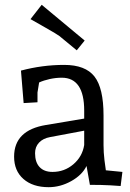

<svg xmlns="http://www.w3.org/2000/svg" viewBox="-20 -775 545 805"><path d="M184.1 9.8Q117.2 9.8 78.1 -24.7Q39.1 -59.1 39.1 -118.2Q39.1 -229 172.9 -251L333 -277.8V-311Q333 -449.2 238.8 -449.2Q213.9 -449.2 188.5 -443.6Q163.1 -438 144 -429.2L137.2 -387.2V-346.2L79.1 -342.8L67.9 -479Q157.7 -502.9 249 -502.9Q337.9 -502.9 376 -454.3Q414.1 -405.8 414.1 -291V-167Q414.1 -136.2 418 -103.5Q421.9 -70.8 423.8 -61L493.2 -54.2L485.8 4.9Q477.1 3.9 442.1 2Q407.2 0 356.9 0L342.8 -79.1Q324.2 -41 278.6 -15.6Q232.9 9.8 184.1 9.8ZM127 -132.8Q127 -94.7 146 -74.5Q165 -54.2 200.2 -54.2Q250 -54.2 287.6 -86.2Q325.2 -118.2 333 -167V-227.1L189.9 -200.2Q160.2 -194.8 143.6 -177Q127 -159.2 127 -132.8ZM107.9 -694.8 154.8 -754.9 335 -605 301.8 -564 229 -624Q220.2 -630.9 172.6 -658Q125 -685.1 107.9 -694.8Z"/></svg>

Font: Sura
Style: Regular
Weight: 400
Designer: Carolina Giovagnoli
Foundry: Huerta Tipografica
Version: Version 1.003;PS 001.002;hotconv 1.0.70;makeotf.lib2.5.58329